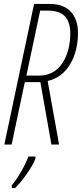

<svg xmlns="http://www.w3.org/2000/svg" viewBox="-20 -734 416 975"><path d="M2 0H39L106 -317H185L241 0H280L222 -323C323 -344 376 -450 376 -567C376 -664 320 -714 235 -714H153ZM180 -350H114L184 -680H225C299 -680 337 -644 337 -563C337 -467 294 -350 180 -350ZM40 206V221H57C93 186 144 114 160 72V61H124C109 105 66 178 40 206Z"/></svg>

Font: Noto Sans ExtraCondensed ExtraLight
Style: Italic
Weight: 200
Width: 2
Italic angle: -12°
Designer: Monotype Design Team
Foundry: Monotype Imaging Inc.
Version: Version 2.013